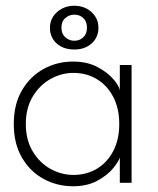

<svg xmlns="http://www.w3.org/2000/svg" viewBox="-20 -637 549 669"><path d="M397.5 0V-89Q394.5 -75.5 374.5 -51Q354.5 -26.5 319 -7.2Q283.5 12 234.5 12Q179.5 12 132.5 -13.2Q85.5 -38.5 56.8 -87.2Q28 -136 28 -205Q28 -274 56.8 -322.8Q85.5 -371.5 132.5 -397Q179.5 -422.5 234.5 -422.5Q283 -422.5 318.8 -403.8Q354.5 -385 375 -361.2Q395.5 -337.5 397.5 -321.5V-410.5H438.5V0ZM70 -205Q70 -149.5 94 -109.5Q118 -69.5 156 -48.5Q194 -27.5 235.5 -27.5Q281.5 -27.5 317.5 -49Q353.5 -70.5 374.5 -110.5Q395.5 -150.5 395.5 -205Q395.5 -259.5 374.5 -299.5Q353.5 -339.5 317.5 -361.2Q281.5 -383 235.5 -383Q194 -383 156 -361.8Q118 -340.5 94 -300.5Q70 -260.5 70 -205ZM239 -464.5Q200.5 -464.5 177.2 -485.8Q154 -507 154 -540.5Q154 -562.5 165.5 -579.8Q177 -597 196 -607Q215 -617 239 -617Q263 -617 281.8 -607Q300.5 -597 311.8 -579.8Q323 -562.5 323 -540.5Q323 -507 299.5 -485.8Q276 -464.5 239 -464.5ZM239 -495Q257.5 -495 270.2 -507Q283 -519 283 -540.5Q283 -562.5 270.2 -574.2Q257.5 -586 239 -586Q221.5 -586 207.8 -574.2Q194 -562.5 194 -540.5Q194 -519 207.8 -507Q221.5 -495 239 -495Z"/></svg>

Font: League Spartan Thin ExtraLight
Style: Regular
Weight: 250
Version: Version 2.002